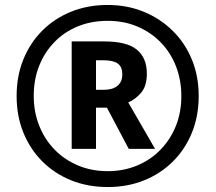

<svg xmlns="http://www.w3.org/2000/svg" viewBox="-20 -744 869 774"><path d="M269 -144V-577H400Q491 -577 531.5 -544Q572 -511 572 -447Q572 -398 549.5 -371Q527 -344 497 -331L605 -144H499L411 -310H367V-144ZM399 -382Q434 -382 453.5 -398Q473 -414 473 -444Q473 -475 454.5 -488Q436 -501 398 -501H367V-382ZM414 10Q334 10 267 -17Q200 -44 150.5 -93.5Q101 -143 74 -210Q47 -277 47 -357Q47 -437 74 -504Q101 -571 150.5 -620.5Q200 -670 267 -697Q334 -724 414 -724Q492 -724 558.5 -697Q625 -670 675.5 -620.5Q726 -571 753.5 -504Q781 -437 781 -357Q781 -277 754 -210Q727 -143 677.5 -93.5Q628 -44 561 -17Q494 10 414 10ZM414 -54Q477 -54 531 -76Q585 -98 625.5 -139Q666 -180 688.5 -235Q711 -290 711 -357Q711 -421 689.5 -476.5Q668 -532 628 -573Q588 -614 534 -637Q480 -660 414 -660Q349 -660 294.5 -638Q240 -616 200 -575Q160 -534 138 -479Q116 -424 116 -357Q116 -293 138 -237.5Q160 -182 200 -141Q240 -100 294.5 -77Q349 -54 414 -54Z"/></svg>

Font: Noto Sans Syriac Eastern SemiBold
Style: Regular
Weight: 600
Designer: Patrick Giasson and the Monotype Design Team
Foundry: Monotype Imaging Inc.
Version: Version 3.001